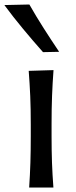

<svg xmlns="http://www.w3.org/2000/svg" viewBox="-48 -846 343 866"><path d="M83.5 0Q87.4 -58.1 89.1 -112.3Q90.8 -166.5 90.8 -231.9V-284.7Q90.8 -356 88.4 -412.4Q85.9 -468.8 81.5 -526.4L193.4 -529.8Q189 -470.7 186.8 -414.1Q184.6 -357.4 184.6 -284.7V-231.9Q184.6 -166.5 186.5 -112.3Q188.5 -58.1 192.9 0ZM146 -610.8Q99.6 -663.1 55.7 -716.1Q11.7 -769 -28.3 -823.2L84.5 -825.7Q114.7 -772.5 148.7 -719.2Q182.6 -666 218.8 -612.3Z"/></svg>

Font: Pinar Medium
Style: Regular
Weight: 500
Designer: Amin Abedi
Version: Version 3.000